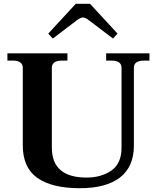

<svg xmlns="http://www.w3.org/2000/svg" viewBox="-20 -981 826 1011"><path d="M234 -804 379 -961H454L599 -804L575 -778L450 -873Q429 -889 417 -889Q404 -889 383 -873L258 -778ZM100 -215V-624Q100 -662 46 -662H19V-700H335V-662H307Q253 -662 253 -624V-204Q253 -46 436 -46Q513 -46 566.5 -83Q620 -120 620 -204V-624Q620 -662 566 -662H539V-700H767V-662H739Q685 -662 685 -624V-215Q685 -103 612 -46.5Q539 10 400 10Q254 10 177 -44Q100 -98 100 -215Z"/></svg>

Font: Taviraj SemiBold
Style: Regular
Weight: 600
Designer: Katatrad Team
Foundry: CadsonDemak
Version: Version 1.001